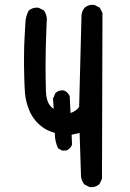

<svg xmlns="http://www.w3.org/2000/svg" viewBox="-20 -770 540 796"><path d="M254.9 -146H236.8L220.7 -155.3Q207.5 -183.6 207.5 -214.8Q207.5 -217.3 207.5 -219.2Q159.2 -231 125.5 -272Q109.9 -291 100.6 -314.5Q86.4 -349.1 83.5 -384.8Q80.6 -420.4 79.6 -495.6Q79.6 -514.2 79.6 -530.8Q79.6 -580.6 82 -615.7Q84.5 -650.9 85.4 -676.8Q86.4 -702.6 99.1 -726.1Q113.3 -738.3 132.8 -738.3Q135.7 -738.3 140.1 -737.8L161.6 -727.1L162.6 -725.6Q174.3 -709 174.3 -687.5Q174.3 -681.6 173.3 -675.3Q168.9 -569.8 168.9 -505.9Q168.9 -445.3 170.4 -392.6Q171.4 -359.9 181.6 -341.3Q189 -327.6 202.6 -318.8L199.7 -361.3L210.4 -385.3L211.4 -385.7Q222.7 -395.5 238.3 -395.5Q244.6 -395.5 247.1 -394Q253.9 -391.1 259.5 -385.5Q265.1 -379.9 269 -371.6L272.5 -301.3Q296.9 -310.1 308.1 -326.7L317.9 -707.5Q319.8 -725.1 331.1 -738.3Q339.4 -745.1 347.7 -747.6Q356 -750 361.6 -750Q367.2 -750 371.6 -749.5L393.6 -738.3L404.8 -716.3L402.8 -28.8L392.1 -6.3L391.1 -5.9Q377.9 5.9 358.4 5.9Q355.5 5.9 351.1 5.4L329.6 -5.4Q317.9 -20.5 315.9 -37.6Q315.9 -38.1 310.1 -218.8L276.9 -211.4L278.8 -169.9Q274.9 -161.1 269.3 -155.5Q263.7 -149.9 254.9 -146Z"/></svg>

Font: Bakudai
Style: Medium
Weight: 500
Version: Version 1.48